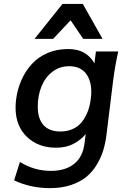

<svg xmlns="http://www.w3.org/2000/svg" viewBox="-20 -766 652 988"><path d="M237.3 202.1Q137.2 202.1 52.7 162.1L82.5 67.4Q156.2 113.3 242.2 113.3Q315.9 113.3 361.1 77.6Q406.2 42 415 -28.8L420.9 -76.2Q397.5 -46.9 359.1 -26.4Q320.8 -5.9 269 -5.9Q176.8 -5.9 118.4 -61.8Q60.1 -117.7 60.1 -212.4Q60.1 -228.5 62.5 -251.5Q69.3 -306.6 90.1 -353.5Q110.8 -400.4 143.8 -436.5Q176.8 -472.7 224.6 -493.2Q272.5 -513.7 330.1 -513.7Q381.3 -513.7 415.3 -492.9Q449.2 -472.2 465.8 -439.5L473.6 -501H588.4Q571.3 -424.8 561.5 -345.7L527.8 -71.8Q522.5 -28.8 511 8.5Q499.5 45.9 477.3 82.5Q455.1 119.1 423.6 144.8Q392.1 170.4 344.5 186.3Q296.9 202.1 237.3 202.1ZM174.3 -216.8Q174.3 -155.8 203.6 -122.6Q232.9 -89.4 291 -89.4Q327.1 -89.4 355.7 -102.8Q384.3 -116.2 402.6 -140.1Q420.9 -164.1 431.9 -193.4Q442.9 -222.7 447.3 -257.8Q449.7 -278.3 449.7 -293.5Q449.7 -354 420.7 -389.6Q391.6 -425.3 335.9 -425.3Q287.1 -425.3 250 -397Q212.9 -368.7 193.6 -321.5Q174.3 -274.4 174.3 -216.8ZM157.7 -565.9 301.3 -745.6H406.2L507.8 -565.9H408.2L343.3 -661.6L253.4 -565.9Z"/></svg>

Font: Muli
Style: Semi-BoldItalic
Weight: 600
Italic angle: -7°
Designer: Vernon Adams
Foundry: newtypography
Version: Version 2.0; ttfautohint (v1.00rc1.2-2d82) -l 8 -r 50 -G 200